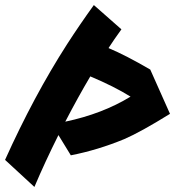

<svg xmlns="http://www.w3.org/2000/svg" viewBox="-86 -710 773 759"><path d="M-66 -78Q48 -331 179 -535Q228 -611 285 -690L394 -594Q365 -554 343 -520Q412 -491 508 -435L586 -260Q470 -188 405 -160Q301 -117 194 -96L145 -176Q92 -70 50 29ZM430 -328Q366 -368 271 -408Q223 -327 172 -229Q319 -260 430 -328Z"/></svg>

Font: Vampiro One
Style: Regular
Weight: 400
Designer: Riccardo De Franceschi
Foundry: Sorkin Type Co.
Version: Version 1.002